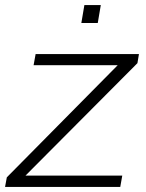

<svg xmlns="http://www.w3.org/2000/svg" viewBox="-28 -740 579 760"><path d="M-8 0 -1 -38 438 -482H105L113 -526H522L516 -490L73 -45H456L448 0ZM294 -649 306 -720H371L359 -649Z"/></svg>

Font: Archivo SemiExpanded Thin
Style: Italic
Weight: 250
Width: 6
Italic angle: -10°
Designer: Hector Gatti
Foundry: Omnibus-Type
Version: Version 2.001